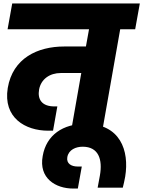

<svg xmlns="http://www.w3.org/2000/svg" viewBox="-20 -760 832 1115"><path d="M24 -590H497L479 -490H353C198 -490 54 -422 25 -249C-3 -76 127 -1 260 -1H288L313 -142H296C223 -142 197 -183 207 -240C218 -300 268 -336 334 -336H452L393 0H574L678 -590H765L792 -740H51Z M405 335H432L455 207H430C396 207 364 191 371 152C379 109 421 92 460 92C552 92 577 165 560 260L547 330H693C698 310 703 289 707 266C732 114 678 -41 476 -41C347 -41 249 23 228 146C204 275 303 335 405 335Z"/></svg>

Font: SVN-Poppins ExtraBold
Style: Italic
Weight: 800
Italic angle: -10°
Designer: Ninad Kale (Devanagari), Jonny Pinhorn (Latin)
Foundry: Indian Type Foundry
Version: Version 3.002 2017